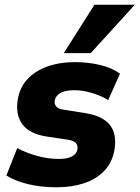

<svg xmlns="http://www.w3.org/2000/svg" viewBox="-20 -782 591 813"><path d="M221 11Q153 11 98 -2.5Q43 -16 7 -39L53 -155Q90 -135 136.5 -122Q183 -109 229 -109Q266 -109 285.5 -120Q305 -131 308 -150Q313 -183 270 -190L177 -204Q105 -215 75 -255.5Q45 -296 55 -359Q63 -411 96 -446.5Q129 -482 181 -500.5Q233 -519 296 -519Q353 -519 403.5 -507Q454 -495 488 -470L438 -358Q410 -376 370.5 -388Q331 -400 296 -400Q254 -400 234.5 -387.5Q215 -375 212 -357Q209 -343 217.5 -332Q226 -321 247 -318L341 -303Q486 -281 465 -150Q456 -95 422.5 -59.5Q389 -24 337 -6.5Q285 11 221 11ZM250 -557 380 -762H551L364 -557Z"/></svg>

Font: Mulish Black
Style: Italic
Weight: 900
Italic angle: -9°
Designer: Vernon Adams
Foundry: Vernon Adams
Version: Version 3.603; ttfautohint (v1.8.3)